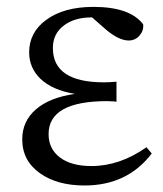

<svg xmlns="http://www.w3.org/2000/svg" viewBox="-20 -536 484 569"><path d="M230.5 13.7Q149.4 13.7 98.6 -22.5Q45.9 -59.6 45.9 -123Q45.9 -176.8 86.4 -211.9Q127 -247.1 202.1 -257.8Q134.8 -268.6 98.6 -303.7Q66.4 -335.9 66.4 -380.9Q66.4 -439.5 116.2 -476.6Q168.9 -515.6 256.8 -515.6Q365.2 -515.6 404.3 -463.9Q406.2 -445.3 393.6 -430.7Q380.9 -416 361.3 -416Q332 -416 293 -449.2L252.9 -484.4H251Q201.2 -484.4 169.9 -460.9Q136.7 -436.5 136.7 -393.6Q136.7 -292 288.1 -292Q303.7 -292 325.2 -293.9V-234.4Q322.3 -234.4 318.4 -235.4Q302.7 -236.3 297.9 -236.3Q124 -236.3 124 -138.7Q124 -94.7 157.7 -69.3Q191.4 -43.9 251 -43.9Q335 -43.9 414.1 -99.6L429.7 -81.1Q357.4 13.7 230.5 13.7Z"/></svg>

Font: Bpmf Zihi Only R
Style: R
Weight: 400
Foundry: But Ko
Version: Version 1.320